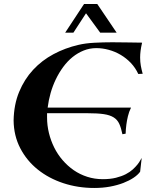

<svg xmlns="http://www.w3.org/2000/svg" viewBox="-20 -913 777 958"><path d="M669.9 -543.9Q655.8 -574.7 633.1 -598.6Q610.4 -622.6 582.3 -639.2Q554.2 -655.8 522.9 -664.3Q491.7 -672.9 460.9 -672.9Q427.2 -672.9 397.5 -660.9Q367.7 -648.9 342 -628.2Q316.4 -607.4 295.4 -578.9Q274.4 -550.3 258.5 -517.3Q242.7 -484.4 232.4 -448.2Q222.2 -412.1 217.8 -376H633.8Q623.5 -355.5 618.2 -332.8Q612.8 -310.1 610.4 -290.5Q607.4 -267.6 606.9 -246.1L590.8 -243.2Q584.5 -274.4 575.2 -294.9Q565.9 -315.4 547.4 -327.1Q528.8 -338.9 497.8 -343.5Q466.8 -348.1 417 -348.1H214.8V-327.1Q214.8 -287.6 224.1 -249.5Q233.4 -211.4 250.5 -177Q267.6 -142.6 292.5 -113.8Q317.4 -85 348.1 -63.7Q378.9 -42.5 415.5 -30.8Q452.1 -19 493.2 -19Q530.3 -19 558.6 -26.1Q586.9 -33.2 607.7 -43.9Q628.4 -54.7 642.6 -67.6Q656.7 -80.6 666 -92.3Q675.3 -104 679.9 -113Q684.6 -122.1 687 -125L679.2 -56.2Q668 -40.5 646.5 -26.1Q625 -11.7 595.5 -0.2Q565.9 11.2 529.3 18.1Q492.7 24.9 450.2 24.9Q368.7 24.9 296.1 1Q223.6 -22.9 168.7 -66.9Q113.8 -110.8 81.3 -173.1Q48.8 -235.4 47.9 -312Q49.3 -391.1 75.4 -454.3Q101.6 -517.6 145.3 -564.7Q189 -611.8 247.1 -642.8Q305.2 -673.8 371.1 -689Q405.8 -697.3 450.7 -699.7Q495.6 -702.1 541 -702.1Q585 -702.1 623.8 -701.2Q662.6 -700.2 689 -700.2Q683.6 -677.2 681.4 -659.4Q679.2 -641.6 679.2 -626Q679.2 -604 682.6 -585.2Q686 -566.4 691.9 -544.9ZM562 -750H480L409.2 -846.7L346.2 -750H305.2L399.4 -893.1H465.3Z"/></svg>

Font: Uncial Antiqua
Style: Regular
Weight: 400
Version: Version 1.000